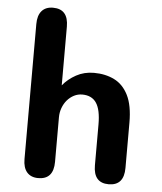

<svg xmlns="http://www.w3.org/2000/svg" viewBox="-54 -809 727 861"><g transform="rotate(5 309.5 -378.5)"><path d="M467 5Q398.5 5 398.5 -74.5V-258.5Q398.5 -324.5 378 -355Q357.5 -385.5 314.5 -385.5Q295 -385.5 277.8 -376.8Q260.5 -368 247.2 -352.8Q234 -337.5 226.5 -317.2Q219 -297 219 -274.5V-74.5Q219 5 150 5Q117 5 99.2 -15.5Q81.5 -36 81.5 -74.5V-682.5Q81.5 -721 99.2 -741.5Q117 -762 150 -762Q219 -762 219 -682.5V-418.5Q243 -448 278.8 -467.5Q314.5 -487 358.5 -487Q410 -487 450 -467.2Q490 -447.5 513 -401.8Q536 -356 536 -278.5V-74.5Q536 5 467 5Z"/></g></svg>

Font: Sono ExtraLight Monospace SemiBold
Style: Regular
Weight: 600
Version: Version 2.112